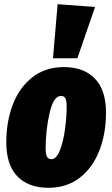

<svg xmlns="http://www.w3.org/2000/svg" viewBox="-20 -873 534 913"><path d="M10 -196Q10 -295 41 -376Q72 -457 134 -505.5Q196 -554 284 -554Q378 -554 431 -499.5Q484 -445 484 -337Q484 -238 452.5 -157Q421 -76 359.5 -28Q298 20 210 20Q116 20 63 -34Q10 -88 10 -196ZM297 -367Q297 -395 290.5 -406Q284 -417 270 -417Q234 -417 215.5 -334.5Q197 -252 197 -167Q197 -139 203.5 -127.5Q210 -116 224 -116Q248 -116 264.5 -157.5Q281 -199 289 -257.5Q297 -316 297 -367ZM254 -853 432 -840 348 -596H232Z"/></svg>

Font: Fira Sans Extra Condensed Black
Style: Italic
Weight: 900
Width: 3
Italic angle: -8°
Designer: Carrois Corporate & Edenspiekermann AG
Foundry: Carrois Corporate GbR & Edenspiekermann AG
Version: Version 4.203